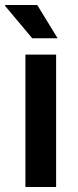

<svg xmlns="http://www.w3.org/2000/svg" viewBox="-36 -743 308 763"><path d="M65 0V-526H187V0ZM193 -591H92L-16 -720L-15 -723H112Z"/></svg>

Font: Archivo SemiBold SemiBold
Style: Regular
Weight: 600
Version: Version 2.001